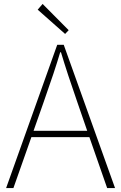

<svg xmlns="http://www.w3.org/2000/svg" viewBox="-20 -953 614 973"><path d="M310 -781 171 -904 196 -933 328 -800ZM422 -290 372 -435Q322 -578 289 -688H285Q258 -596 201 -435L150 -290ZM433 -258H139L48 0H11L270 -726H303L563 0H523Z"/></svg>

Font: Noto Sans CJK TC Thin
Style: Regular
Weight: 250
Designer: Ryoko NISHIZUKA ???? (kana & ideographs); Paul D. Hunt (Latin, Greek & Cyrillic); Wenlong ZHANG ??? (bopomofo); Sandoll 
Foundry: Adobe Systems Incorporated
Version: Version 1.004 January 19, 2016